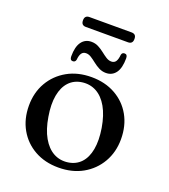

<svg xmlns="http://www.w3.org/2000/svg" viewBox="-140 -864 861 976"><g transform="rotate(20 290.0 -375.5)"><path d="M291.5 -478.5Q364.5 -478.5 420.5 -447.2Q476.5 -416 507.8 -360.5Q539 -305 539 -232.5Q539 -162.5 507 -107.2Q475 -52 418.8 -20.2Q362.5 11.5 288 11.5Q215 11.5 159.2 -19.8Q103.5 -51 72 -106.5Q40.5 -162 40.5 -234Q40.5 -305 72.5 -360Q104.5 -415 160.8 -446.8Q217 -478.5 291.5 -478.5ZM326 -30Q367.5 -36 393.8 -64Q420 -92 428.8 -140Q437.5 -188 427 -253Q416 -318.5 391.5 -361.5Q367 -404.5 331.5 -423.8Q296 -443 253.5 -437Q212 -431 185.8 -402.8Q159.5 -374.5 150.8 -326.8Q142 -279 153 -214Q163.5 -149 188.2 -105.8Q213 -62.5 248.2 -43.2Q283.5 -24 326 -30ZM351 -523Q330.5 -523 313 -532Q295.5 -541 280.5 -553Q265.5 -565 251.5 -574Q237.5 -583 223.5 -583Q207.5 -583 199.2 -571.2Q191 -559.5 189 -535.5Q186 -521.5 172.5 -521.5Q157 -521.5 157 -542.5Q157 -594.5 176.2 -620.8Q195.5 -647 229 -647Q250 -647 267.2 -638Q284.5 -629 299.5 -617Q314.5 -605 328.5 -596Q342.5 -587 357 -587Q373 -587 381 -599Q389 -611 391 -635Q393.5 -649 407.5 -649Q423 -649 423 -628Q423 -575.5 403.8 -549.2Q384.5 -523 351 -523ZM150.5 -735Q150.5 -748.5 157 -755Q163.5 -761.5 175.5 -761.5H404Q416 -761.5 422.5 -755.2Q429 -749 429 -735Q429 -721 422.5 -714.5Q416 -708 404 -708H175.5Q163.5 -708 157 -714.5Q150.5 -721 150.5 -735Z"/></g></svg>

Font: Fraunces 20pt
Style: Regular
Weight: 400
Version: Version 1.000;[b76b70a41]